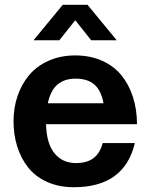

<svg xmlns="http://www.w3.org/2000/svg" viewBox="-20 -764 624 796"><path d="M342.8 -744.1 463.9 -597.2H357.9L292 -680.2L226.1 -597.2H119.1L240.2 -744.1ZM547.9 -249H170.9Q172.9 -168.5 206.1 -128.2Q239.3 -87.9 294.9 -87.9Q340.3 -87.9 367.4 -108.2Q394.5 -128.4 405.8 -170.9H539.1Q495.6 12.2 286.1 12.2Q224.1 12.2 175.3 -9.8Q126.5 -31.7 96.7 -69.6Q66.9 -107.4 51.5 -156.2Q36.1 -205.1 36.1 -261.2Q36.1 -316.9 52.7 -366Q69.3 -415 100.8 -452.6Q132.3 -490.2 181.6 -512.2Q231 -534.2 292 -534.2Q353.5 -534.2 402.6 -512.5Q451.7 -490.7 483.2 -452.1Q514.6 -413.6 531.2 -361.8Q547.9 -310.1 547.9 -249ZM293 -438Q248 -438 219 -414.1Q189.9 -390.1 178.2 -335.9H409.2Q398.9 -390.1 370.6 -414.1Q342.3 -438 293 -438Z"/></svg>

Font: Standard
Style: Bold
Weight: 400
Designer: Bryce Wilner
Version: Version 2.000;PS 2.0;hotconv 16.6.51;makeotf.lib2.5.65220 DE